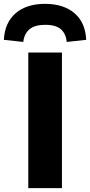

<svg xmlns="http://www.w3.org/2000/svg" viewBox="-47 -978 468 998"><path d="M100 0V-705H275V0ZM74 -760 -27 -771Q-22 -861 34.5 -909.5Q91 -958 187 -958Q283 -958 340 -909.5Q397 -861 401 -771L300 -760Q296 -802 270 -825.5Q244 -849 188 -849Q134 -849 106.5 -826Q79 -803 74 -760Z"/></svg>

Font: Nunito Sans 7pt SemiExpanded ExtraBold
Style: Regular
Weight: 800
Width: 6
Designer: Vernon Adams
Foundry: Vernon Adams
Version: Version 3.101;gftools[0.9.27]